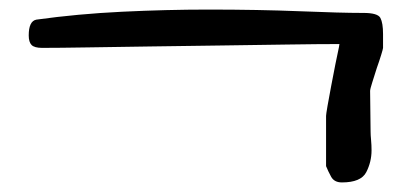

<svg xmlns="http://www.w3.org/2000/svg" viewBox="-20 -546 860 401"><path d="M694 -165Q678 -165 671.5 -177Q665 -189 661 -199V-304Q661 -307 664 -324.5Q667 -342 671.5 -365.5Q676 -389 680.5 -412Q685 -435 688 -448Q688 -450 688.5 -451.5Q689 -453 689 -454Q646 -454 581 -453Q516 -452 442 -451Q368 -450 295.5 -449Q223 -448 163 -447Q103 -446 68 -446Q52 -446 46 -452Q40 -458 40 -472Q40 -502 56 -505Q142 -517 235 -521.5Q328 -526 414 -526Q520 -526 606.5 -522.5Q693 -519 736 -519H739Q769 -519 774.5 -508.5Q780 -498 780 -475V-446Q780 -444 776 -431Q772 -418 767 -404Q762 -388 757.5 -374Q753 -360 753 -356L754 -271Q754 -264 755 -253.5Q756 -243 756 -232Q756 -208 745 -186.5Q734 -165 694 -165Z"/></svg>

Font: Fuzzy Bubbles
Style: Regular
Weight: 400
Designer: Robert E. Leuschke
Foundry: Robert E. Leuschke
Version: Version 1.010; ttfautohint (v1.8.3)